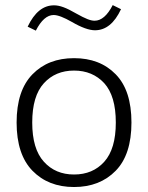

<svg xmlns="http://www.w3.org/2000/svg" viewBox="-20 -731 582 756"><path d="M121.1 -610.4C142.1 -651.4 165.5 -671.9 191.4 -671.9C207.5 -671.9 231.4 -662.6 263.2 -644.5C300.8 -622.6 331.1 -611.8 354 -611.8C396.5 -611.8 430.7 -639.6 456.5 -694.8L423.8 -710.9C402.8 -669.9 378.9 -649.4 352.5 -649.4C336.4 -649.4 316.9 -657.2 281.2 -677.2C239.7 -701.2 215.3 -710 192.4 -710C149.9 -710 115.7 -682.1 88.9 -626ZM271.5 -502C203.6 -502 149.4 -481 107.9 -438.5C66.4 -396 45.4 -333 45.4 -248.5C45.4 -164.6 66.4 -101.1 107.9 -58.6C149.4 -16.1 203.6 5.4 271.5 5.4C339.4 5.4 394 -16.1 435.5 -58.6C477.1 -101.1 497.6 -164.6 497.6 -248.5C497.6 -333 477.1 -396 435.5 -438.5C394 -481 339.4 -502 271.5 -502ZM271.5 -453.1C320.3 -453.1 359.9 -436.5 390.6 -403.3C420.9 -369.6 436 -318.4 436 -248.5C436 -179.2 420.9 -127.9 390.6 -94.2C360.4 -60.5 320.8 -43.9 271.5 -43.9C222.7 -43.9 183.1 -60.5 152.8 -94.2C122.1 -127.9 106.9 -179.2 106.9 -248.5C106.9 -318.4 122.1 -369.6 152.8 -403.3C183.1 -436.5 222.7 -453.1 271.5 -453.1Z"/></svg>

Font: Estedad Light
Style: Regular
Weight: 300
Designer: Amin Abedi
Version: Version 7.3